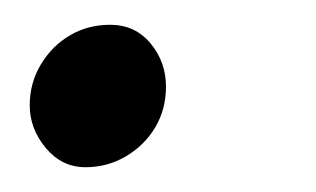

<svg xmlns="http://www.w3.org/2000/svg" viewBox="-20 -121 255 155"><path d="M49 14Q30 14 17 -1.5Q4 -17 4 -36Q4 -54 13 -69Q22 -84 36.5 -92.5Q51 -101 69 -101Q89 -101 101.5 -86Q114 -71 114 -51Q114 -33 105.5 -18.5Q97 -4 82 5Q67 14 49 14Z"/></svg>

Font: EB Garamond
Style: Italic
Weight: 400
Italic angle: -17.2°
Designer: Georg Duffner and Octavio Pardo
Foundry: Georg Duffner
Version: Version 1.001